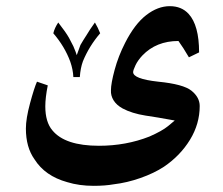

<svg xmlns="http://www.w3.org/2000/svg" viewBox="-20 -415 722 623"><path d="M628 -71Q628 -13 596.5 38.5Q565 90 512 126Q480 147 436 162.5Q392 178 349 183Q321 188 284 188Q237 188 198 176Q126 156 92 102Q64 63 64 2Q64 -30 77.5 -80Q91 -130 100 -150L135 -138Q127 -98 127 -70Q127 -19 150 8Q191 58 301 58Q389 58 465 28Q506 10 525.5 -6Q545 -22 547 -24Q487 -35 452 -40Q408 -47 378 -63Q358 -74 348.5 -89.5Q339 -105 340 -122Q340 -144 352 -188.5Q364 -233 386 -276Q417 -337 454.5 -366Q492 -395 531 -395Q569 -395 592 -370Q626 -333 626 -245L593 -229Q585 -243 575 -258.5Q565 -274 559 -282Q487 -282 442 -235Q427 -219 419.5 -203Q412 -187 412 -181Q412 -159 493 -150Q575 -142 601.5 -120.5Q628 -99 628 -71ZM249 -216Q241 -194 239 -165H218Q217 -189 208 -215Q190 -264 153 -307Q157 -324 169 -342Q194 -310 204 -292L218 -265Q227 -244 229 -236L241 -269Q249 -283 262 -303Q270 -317 288 -342Q298 -325 305 -307Q269 -265 249 -216Z"/></svg>

Font: Mirza SemiBold
Style: Regular
Weight: 600
Designer: Arabic design by Kourosh Beigpour, Latin design by Eduardo Tunni, engineering by Lasse Fister
Version: Version 1.0010g